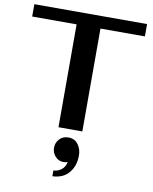

<svg xmlns="http://www.w3.org/2000/svg" viewBox="-104 -777 913 1149"><g transform="rotate(10 352.5 -202.5)"><path d="M695 -625H425V0H280V-625H10V-700H695ZM430 145Q430 184 418 212.5Q406 241 387 259.5Q368 278 343.5 286.5Q319 295 295 295V260Q321 260 343.5 242.5Q366 225 370 195Q367 197 363 198Q355 200 345 200Q315 200 295 177.5Q275 155 275 125Q275 95 295.5 72.5Q316 50 350 50Q388 50 409 78.5Q430 107 430 145Z"/></g></svg>

Font: Prosto One
Style: Regular
Weight: 400
Designer: Pavel Emelyanov and Jovanny lemonad
Foundry: Pavel Emelyanov and Jovanny Lemonad
Version: Version 1.001